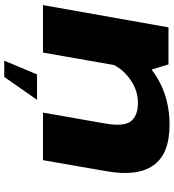

<svg xmlns="http://www.w3.org/2000/svg" viewBox="23 -657 816 902"><g transform="rotate(90 431.0 -206.0)"><path d="M4 0H227L313 -490.5L282.5 -589.5H108.5ZM509 0H732.5L784.5 -299.5Q810 -443.5 756.5 -519Q703 -594.5 567 -594.5Q407 -594.5 293.8 -499.5Q180.5 -404.5 167 -330.5L264.5 -272Q278 -347.5 336.5 -396.8Q395 -446 462.5 -446Q524.5 -446 550.2 -412.2Q576 -378.5 559.5 -288ZM265 182H341.5L449 28H329.5Z"/></g></svg>

Font: Anybody Expanded ExtraBold
Style: Italic
Weight: 800
Width: 7
Italic angle: -10°
Version: Version 1.113;gftools[0.9.25]